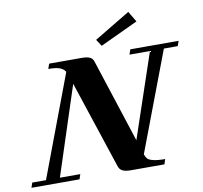

<svg xmlns="http://www.w3.org/2000/svg" viewBox="-125 -969 1131 1068"><g transform="rotate(-10 441.0 -435.0)"><path d="M489.3 -710 464.4 -748 667.5 -870.1 703.1 -810.1ZM-32.7 0 -23.4 -27.8H54.2L270 -601.6Q260.3 -618.2 239 -626.5Q217.8 -634.8 174.3 -634.8L184.1 -663.1H368.7Q397.5 -663.1 413.3 -655.8Q429.2 -648.4 434.6 -630.9L587.9 -159.2L748.5 -634.8H632.8L642.6 -663.1H915.5L905.3 -634.8H827.1L615.2 -74.7Q621.1 -57.6 628.9 -49.1Q636.7 -40.5 660.6 -34.4Q684.6 -28.3 727.5 -28.3L718.3 0H529.3Q499.5 0 483.2 -7.6Q466.8 -15.1 460.4 -33.7L296.4 -529.3L132.8 -27.8H248L238.8 0Z"/></g></svg>

Font: Elstob 18pt ExtraBold
Style: Italic
Weight: 800
Italic angle: -20°
Designer: Peter S. Baker
Version: Version 1.015